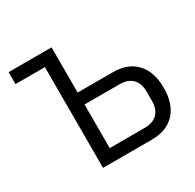

<svg xmlns="http://www.w3.org/2000/svg" viewBox="-152 -864 1045 1030"><g transform="rotate(-30 370.5 -349.0)"><path d="M204 0V-624H22V-698H288V-418H506Q599 -418 650 -363Q701 -308 701 -209Q701 -110 650 -55Q599 0 506 0ZM288 -74H506Q556 -74 583.5 -101.5Q611 -129 611 -183V-235Q611 -289 583.5 -316.5Q556 -344 506 -344H288Z"/></g></svg>

Font: Aneliza
Style: Regular
Weight: 400
Designer: Mike Abbink, Paul van der Laan, Pieter van Rosmalen
Foundry: Bold Monday
Version: Version 3.0